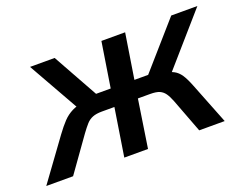

<svg xmlns="http://www.w3.org/2000/svg" viewBox="-114 -656 1033 814"><g transform="rotate(-20 402.5 -249.0)"><path d="M-29 0 105 -184Q127 -214 145.5 -233.5Q164 -253 188 -265Q212 -277 246 -281L218 -252L79 -498H190L303 -295H369L401 -498H508L476 -295H538L716 -498H834L619 -252L602 -281Q630 -276 647 -267Q664 -258 676.5 -239.5Q689 -221 703 -185L776 0H661L603 -153Q594 -176 584.5 -189.5Q575 -203 560.5 -209.5Q546 -216 518 -216H463L430 0H323L357 -216H300Q275 -216 258.5 -209.5Q242 -203 229.5 -189Q217 -175 201 -153L92 0Z"/></g></svg>

Font: Nunito Sans 7pt SemiCondensed SemiBold
Style: Italic
Weight: 600
Width: 4
Italic angle: -9°
Designer: Vernon Adams
Foundry: Vernon Adams
Version: Version 3.101;gftools[0.9.27]